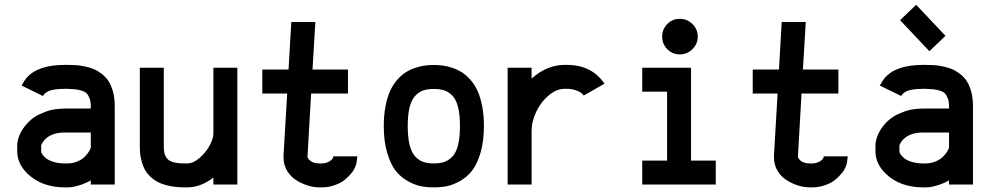

<svg xmlns="http://www.w3.org/2000/svg" viewBox="-20 -790 4239 822"><path d="M267.6 -90.3Q291.5 -90.3 312 -99.1Q332.5 -107.9 344.2 -120.4Q356 -132.8 362.3 -143.6Q368.7 -154.3 368.7 -160.6V-222.7H257.8Q191.9 -222.7 164.1 -182.6Q156.2 -171.4 156.2 -164.6V-142.1Q156.2 -136.7 161.6 -128.7Q167 -120.6 178 -111.8Q189 -103 210.2 -96.7Q231.4 -90.3 257.8 -90.3ZM72.3 -423.8Q86.4 -448.2 93.3 -456.1Q141.6 -512.2 257.8 -512.2H267.6Q287.6 -512.2 303.7 -511.2Q319.8 -510.3 341.8 -505.9Q363.8 -501.5 380.9 -494.4Q397.9 -487.3 415.5 -473.9Q433.1 -460.4 444.8 -442.4Q456.5 -424.3 463.9 -397Q471.2 -369.6 471.2 -335.4V0H368.7V-17.6Q345.2 -4.4 320.1 3.2Q294.9 10.7 281.2 11.7L267.6 12.2H257.8Q158.2 12.2 97.2 -46.9Q53.7 -89.8 53.7 -142.1V-164.6Q53.7 -203.1 80.1 -241.2Q93.8 -261.2 111.8 -276.6Q129.9 -292 148.7 -300.5Q167.5 -309.1 183.6 -314.7Q199.7 -320.3 217 -322.3Q234.4 -324.2 241.9 -324.7Q249.5 -325.2 257.8 -325.2H368.7V-335.4Q368.7 -355.5 363.3 -369.4Q357.9 -383.3 350.6 -390.6Q343.3 -397.9 328.1 -402.3Q313 -406.7 301.3 -407.7Q289.6 -408.7 267.6 -409.7H257.8Q230.5 -409.7 211.7 -406.5Q192.9 -403.3 183.3 -397.5Q173.8 -391.6 170.4 -388.2Q167 -384.8 164.1 -378.9Z M681.2 -164.6Q681.2 -146 683.8 -134.5Q686.5 -123 695.1 -111.8Q703.6 -100.6 722.4 -95.5Q741.2 -90.3 771 -90.3H781.2Q807.6 -90.3 834.7 -114Q861.8 -137.7 877.7 -167.5Q893.6 -197.3 893.6 -218.3V-500H996.1V0H893.6V-29.8Q839.4 12.2 781.2 12.2H771Q735.4 12.2 706.1 6.1Q676.8 0 657.2 -10Q637.7 -20 622.8 -34.7Q607.9 -49.3 599.9 -64.2Q591.8 -79.1 586.7 -97.9Q581.5 -116.7 580.1 -131.8Q578.6 -147 578.6 -164.6V-500H681.2Z M1356.9 -90.3Q1375 -90.3 1390.4 -99.1Q1405.8 -107.9 1407.2 -120.6H1509.8Q1508.8 -114.7 1508.1 -106.7Q1507.3 -98.6 1506.8 -95.7Q1506.3 -92.8 1505.1 -87.6Q1503.9 -82.5 1501.7 -77.6Q1499.5 -72.8 1495.6 -64.9Q1494.1 -62 1490.7 -56.6Q1487.3 -51.3 1475.1 -38.1Q1462.9 -24.9 1448.5 -14.6Q1434.1 -4.4 1409.4 3.9Q1384.8 12.2 1356.9 12.2H1347.2Q1323.7 12.2 1298.1 4.4Q1272.5 -3.4 1248.5 -18.3Q1224.6 -33.2 1209.2 -58.8Q1193.8 -84.5 1193.8 -116.2V-124L1209.5 -389.6H1103V-492.2H1215.3L1227.1 -695.8H1330.1L1317.9 -492.2H1469.7V-389.6H1312L1296.4 -118.2Q1296.4 -117.7 1297.4 -115.2Q1298.3 -112.8 1301.8 -108.4Q1305.2 -104 1310.3 -100.1Q1315.4 -96.2 1325.2 -93.3Q1335 -90.3 1347.2 -90.3Z M2051.8 -250.5Q2051.8 -185.5 2037.4 -136.5Q2022.9 -87.4 2001.5 -59.8Q1980 -32.2 1949.7 -15.1Q1919.4 2 1893.1 7.1Q1866.7 12.2 1837.4 12.2Q1808.1 12.2 1781.7 7.1Q1755.4 2 1725.1 -15.1Q1694.8 -32.2 1673.3 -59.8Q1651.9 -87.4 1637.5 -136.5Q1623 -185.5 1623 -250.5Q1623 -297.4 1630.6 -335.9Q1638.2 -374.5 1650.4 -401.1Q1662.6 -427.7 1680.4 -448Q1698.2 -468.3 1716.8 -480.2Q1735.4 -492.2 1757.6 -499.5Q1779.8 -506.8 1798.3 -509.3Q1816.9 -511.7 1837.4 -511.7Q1857.4 -511.7 1876.5 -509.3Q1895.5 -506.8 1917.5 -499.3Q1939.5 -491.7 1958 -480Q1976.6 -468.3 1994.4 -448Q2012.2 -427.7 2024.4 -401.1Q2036.6 -374.5 2044.2 -335.9Q2051.8 -297.4 2051.8 -250.5ZM1837.4 -409.2Q1809.6 -409.2 1789.8 -401.9Q1770 -394.5 1755.1 -376.7Q1740.2 -358.9 1732.9 -327.6Q1725.6 -296.4 1725.6 -250.5Q1725.6 -202.1 1733.6 -169.7Q1741.7 -137.2 1757.3 -120.4Q1772.9 -103.5 1792 -96.9Q1811 -90.3 1837.4 -90.3Q1864.3 -90.3 1883.3 -97.2Q1902.3 -104 1918 -121.1Q1933.6 -138.2 1941.4 -170.4Q1949.2 -202.6 1949.2 -250.5Q1949.2 -297.9 1941.4 -330.1Q1933.6 -362.3 1918 -379.2Q1902.3 -396 1883.3 -402.6Q1864.3 -409.2 1837.4 -409.2Z M2479 -380.9Q2475.6 -386.2 2469.2 -391.6Q2462.9 -397 2445.8 -403.3Q2428.7 -409.7 2406.7 -409.7H2397Q2362.8 -409.7 2329.6 -382.1Q2296.4 -354.5 2276.1 -312.5Q2255.9 -270.5 2255.9 -229.5V0H2153.3V-500H2255.9V-453.6Q2321.8 -512.2 2397 -512.2H2406.7Q2513.7 -512.2 2567.9 -431.6Z M2729.5 -500H2938.5V-102.5H3044.4V0H2729.5V-102.5H2835.9V-397.5H2729.5ZM2890.6 -709.5Q2921.9 -709.5 2944.6 -687Q2967.3 -664.6 2967.3 -633.3Q2967.3 -602.1 2944.6 -579.6Q2921.9 -557.1 2890.6 -557.1Q2858.9 -557.1 2836.9 -579.3Q2814.9 -601.6 2814.9 -633.3Q2814.9 -665 2836.9 -687.3Q2858.9 -709.5 2890.6 -709.5Z M3456.5 -90.3Q3474.6 -90.3 3490 -99.1Q3505.4 -107.9 3506.8 -120.6H3609.4Q3608.4 -114.7 3607.7 -106.7Q3606.9 -98.6 3606.4 -95.7Q3606 -92.8 3604.7 -87.6Q3603.5 -82.5 3601.3 -77.6Q3599.1 -72.8 3595.2 -64.9Q3593.8 -62 3590.3 -56.6Q3586.9 -51.3 3574.7 -38.1Q3562.5 -24.9 3548.1 -14.6Q3533.7 -4.4 3509 3.9Q3484.4 12.2 3456.5 12.2H3446.8Q3423.3 12.2 3397.7 4.4Q3372.1 -3.4 3348.1 -18.3Q3324.2 -33.2 3308.8 -58.8Q3293.5 -84.5 3293.5 -116.2V-124L3309.1 -389.6H3202.6V-492.2H3314.9L3326.7 -695.8H3429.7L3417.5 -492.2H3569.3V-389.6H3411.6L3396 -118.2Q3396 -117.7 3397 -115.2Q3397.9 -112.8 3401.4 -108.4Q3404.8 -104 3409.9 -100.1Q3415 -96.2 3424.8 -93.3Q3434.6 -90.3 3446.8 -90.3Z M3941.9 -90.3Q3965.8 -90.3 3986.3 -99.1Q4006.8 -107.9 4018.6 -120.4Q4030.3 -132.8 4036.6 -143.6Q4043 -154.3 4043 -160.6V-222.7H3932.1Q3866.2 -222.7 3838.4 -182.6Q3830.6 -171.4 3830.6 -164.6V-142.1Q3830.6 -136.7 3835.9 -128.7Q3841.3 -120.6 3852.3 -111.8Q3863.3 -103 3884.5 -96.7Q3905.8 -90.3 3932.1 -90.3ZM3746.6 -423.8Q3760.7 -448.2 3767.6 -456.1Q3815.9 -512.2 3932.1 -512.2H3941.9Q3961.9 -512.2 3978 -511.2Q3994.1 -510.3 4016.1 -505.9Q4038.1 -501.5 4055.2 -494.4Q4072.3 -487.3 4089.8 -473.9Q4107.4 -460.4 4119.1 -442.4Q4130.9 -424.3 4138.2 -397Q4145.5 -369.6 4145.5 -335.4V0H4043V-17.6Q4019.5 -4.4 3994.4 3.2Q3969.2 10.7 3955.6 11.7L3941.9 12.2H3932.1Q3832.5 12.2 3771.5 -46.9Q3728 -89.8 3728 -142.1V-164.6Q3728 -203.1 3754.4 -241.2Q3768.1 -261.2 3786.1 -276.6Q3804.2 -292 3823 -300.5Q3841.8 -309.1 3857.9 -314.7Q3874 -320.3 3891.4 -322.3Q3908.7 -324.2 3916.3 -324.7Q3923.8 -325.2 3932.1 -325.2H4043V-335.4Q4043 -355.5 4037.6 -369.4Q4032.2 -383.3 4024.9 -390.6Q4017.6 -397.9 4002.4 -402.3Q3987.3 -406.7 3975.6 -407.7Q3963.9 -408.7 3941.9 -409.7H3932.1Q3904.8 -409.7 3886 -406.5Q3867.2 -403.3 3857.7 -397.5Q3848.1 -391.6 3844.7 -388.2Q3841.3 -384.8 3838.4 -378.9ZM4027.8 -636.7 3959 -570.8 3833.5 -703.6 3902.3 -769.5Z"/></svg>

Font: Anka/Coder Condensed
Style: Bold
Weight: 700
Width: 4
Monospace: yes
Version: Version 001.100